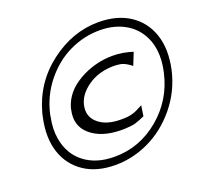

<svg xmlns="http://www.w3.org/2000/svg" viewBox="-164 -954 1447 1381"><g transform="rotate(-20 559.0 -264.0)"><path d="M327 -244Q327 -247 329 -255Q361 -369 481 -437.5Q601 -506 740 -506Q814 -506 892 -481L854 -386Q849 -391 840 -397Q838 -398 830 -403.5Q822 -409 820 -410Q818 -411 811 -415Q804 -419 800 -420.5Q796 -422 789 -425Q782 -428 775.5 -429Q769 -430 760.5 -431Q752 -432 743 -433Q736 -434 723 -434Q608 -434 525.5 -377.5Q443 -321 425 -244Q406 -160 467 -107Q528 -54 640 -54Q653 -54 664.5 -54.5Q676 -55 684.5 -55.5Q693 -56 703 -58Q713 -60 718.5 -61Q724 -62 734.5 -65.5Q745 -69 748.5 -70Q752 -71 763 -76.5Q774 -82 777 -83.5Q780 -85 793.5 -92Q807 -99 811 -101L799 -21Q748 2 721 9Q694 16 640 18H611Q466 16 383 -55Q300 -126 327 -244ZM117 -263Q118 -269 120.5 -279.5Q123 -290 124 -294Q182 -506 354.5 -637Q527 -768 725 -768Q867 -768 963.5 -704.5Q1060 -641 1098 -528Q1136 -415 1103 -263Q1068 -112 972 4.5Q876 121 750.5 180.5Q625 240 493 240Q351 240 255.5 176.5Q160 113 122 1Q84 -114 117 -263ZM173 -263Q171 -249 170 -243Q152 -156 165 -81Q186 43 276.5 112.5Q367 182 506 182Q698 182 849 56Q1000 -70 1044 -264Q1075 -397 1040 -501Q1004 -602 918 -656Q832 -710 713 -710Q594 -710 483.5 -658Q373 -606 288.5 -502.5Q204 -399 173 -263Z"/></g></svg>

Font: Coval
Style: Book Italic
Weight: 350
Foundry: Context Ltd
Version: Version 001.000